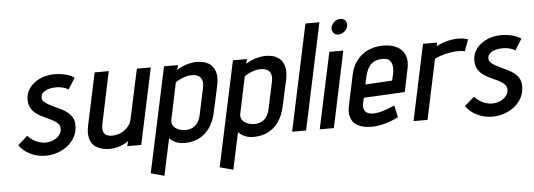

<svg xmlns="http://www.w3.org/2000/svg" viewBox="-56 -878 3503 1260"><g transform="rotate(-5 1696.0 -247.5)"><path d="M403 -404 449 -477Q433 -490 410.5 -497.5Q388 -505 364.5 -508.5Q341 -512 320 -512Q285 -512 251.5 -502.5Q218 -493 190.5 -473.5Q163 -454 146 -425.5Q129 -397 129 -360Q129 -330 140 -309Q151 -288 168.5 -273Q186 -258 207.5 -247Q229 -236 250.5 -226.5Q272 -217 289.5 -207Q307 -197 318 -184Q329 -171 329 -153Q329 -133 319 -117.5Q309 -102 293.5 -91.5Q278 -81 260 -75.5Q242 -70 224 -70Q200 -70 178.5 -77Q157 -84 139 -96Q121 -108 106 -125L42 -69Q68 -30 115 -7Q162 16 216 16Q256 16 294 3Q332 -10 362 -34Q392 -58 410 -92Q428 -126 427 -169Q427 -196 416 -216Q405 -236 387 -251Q369 -266 347 -277Q325 -288 303 -298Q281 -308 263 -318Q245 -328 233.5 -339.5Q222 -351 222 -366Q222 -383 231 -394Q240 -405 254.5 -412Q269 -419 285 -422Q301 -425 315 -425Q332 -426 348 -423.5Q364 -421 378.5 -416Q393 -411 403 -404Z M762 -33 754 0H846L953 -501H861L791 -175Q787 -154 776 -137.5Q765 -121 749 -108Q733 -95 714 -87.5Q695 -80 675 -78Q643 -75 625 -84.5Q607 -94 603 -113.5Q599 -133 604 -160L676 -501H583L510 -158Q502 -120 505 -92.5Q508 -65 519.5 -45.5Q531 -26 549.5 -14.5Q568 -3 591 2.5Q614 8 640 8Q663 8 686.5 2Q710 -4 730 -13.5Q750 -23 762 -33Z M1340 -177 1377 -346Q1388 -398 1377 -435Q1366 -472 1334 -492Q1302 -512 1249 -511Q1229 -510 1205 -504.5Q1181 -499 1160 -489.5Q1139 -480 1125 -470L1132 -501H1040L892 191L980 215L1032 -28Q1042 -17 1057 -7.5Q1072 2 1090.5 7Q1109 12 1130 12Q1213 12 1267 -36.5Q1321 -85 1340 -177ZM1283 -340 1245 -162Q1239 -134 1225.5 -113.5Q1212 -93 1191 -82.5Q1170 -72 1144 -72Q1126 -72 1109.5 -77Q1093 -82 1079.5 -91.5Q1066 -101 1059.5 -116Q1053 -131 1058 -151L1108 -389Q1117 -397 1134.5 -405.5Q1152 -414 1172.5 -420.5Q1193 -427 1211 -427Q1228 -428 1243.5 -424Q1259 -420 1269.5 -410Q1280 -400 1284 -382.5Q1288 -365 1283 -340Z M1794 -177 1831 -346Q1842 -398 1831 -435Q1820 -472 1788 -492Q1756 -512 1703 -511Q1683 -510 1659 -504.5Q1635 -499 1614 -489.5Q1593 -480 1579 -470L1586 -501H1494L1346 191L1434 215L1486 -28Q1496 -17 1511 -7.5Q1526 2 1544.5 7Q1563 12 1584 12Q1667 12 1721 -36.5Q1775 -85 1794 -177ZM1737 -340 1699 -162Q1693 -134 1679.5 -113.5Q1666 -93 1645 -82.5Q1624 -72 1598 -72Q1580 -72 1563.5 -77Q1547 -82 1533.5 -91.5Q1520 -101 1513.5 -116Q1507 -131 1512 -151L1562 -389Q1571 -397 1588.5 -405.5Q1606 -414 1626.5 -420.5Q1647 -427 1665 -427Q1682 -428 1697.5 -424Q1713 -420 1723.5 -410Q1734 -400 1738 -382.5Q1742 -365 1737 -340Z M1840 0H1932L2081 -700H1989Z M2022 0H2115L2221 -501H2129ZM2219 -710Q2198 -710 2180.5 -696Q2163 -682 2158 -660Q2154 -639 2165.5 -624Q2177 -609 2198 -609Q2219 -609 2237.5 -624Q2256 -639 2260 -660Q2264 -682 2252.5 -696Q2241 -710 2219 -710Z M2320 -144 2328 -181 2599 -195 2630 -343Q2642 -398 2627 -435Q2612 -472 2575 -491.5Q2538 -511 2484 -511Q2430 -511 2385.5 -491Q2341 -471 2311 -433Q2281 -395 2269 -340L2226 -137Q2218 -98 2224.5 -69.5Q2231 -41 2249.5 -23Q2268 -5 2297 4Q2326 13 2362 13Q2404 13 2451.5 0Q2499 -13 2540 -35L2523 -113Q2485 -96 2448 -84.5Q2411 -73 2380 -73Q2363 -73 2350 -77.5Q2337 -82 2329.5 -91Q2322 -100 2319 -113.5Q2316 -127 2320 -144ZM2534 -325 2523 -277 2346 -267 2358 -322Q2366 -354 2379 -376Q2392 -398 2414 -411Q2436 -424 2470 -424Q2502 -426 2517 -411.5Q2532 -397 2535.5 -374Q2539 -351 2534 -325Z M3015 -427 3043 -503Q3034 -507 3017 -510.5Q3000 -514 2977 -514Q2939 -513 2903 -503.5Q2867 -494 2834 -476L2839 -500H2746L2640 0H2732L2816 -396Q2833 -404 2852 -410.5Q2871 -417 2890.5 -421.5Q2910 -426 2929.5 -429Q2949 -432 2967 -432Q2991 -432 3003 -429.5Q3015 -427 3015 -427Z M3346 -404 3392 -477Q3376 -490 3353.5 -497.5Q3331 -505 3307.5 -508.5Q3284 -512 3263 -512Q3228 -512 3194.5 -502.5Q3161 -493 3133.5 -473.5Q3106 -454 3089 -425.5Q3072 -397 3072 -360Q3072 -330 3083 -309Q3094 -288 3111.5 -273Q3129 -258 3150.5 -247Q3172 -236 3193.5 -226.5Q3215 -217 3232.5 -207Q3250 -197 3261 -184Q3272 -171 3272 -153Q3272 -133 3262 -117.5Q3252 -102 3236.5 -91.5Q3221 -81 3203 -75.5Q3185 -70 3167 -70Q3143 -70 3121.5 -77Q3100 -84 3082 -96Q3064 -108 3049 -125L2985 -69Q3011 -30 3058 -7Q3105 16 3159 16Q3199 16 3237 3Q3275 -10 3305 -34Q3335 -58 3353 -92Q3371 -126 3370 -169Q3370 -196 3359 -216Q3348 -236 3330 -251Q3312 -266 3290 -277Q3268 -288 3246 -298Q3224 -308 3206 -318Q3188 -328 3176.5 -339.5Q3165 -351 3165 -366Q3165 -383 3174 -394Q3183 -405 3197.5 -412Q3212 -419 3228 -422Q3244 -425 3258 -425Q3275 -426 3291 -423.5Q3307 -421 3321.5 -416Q3336 -411 3346 -404Z"/></g></svg>

Font: Advent Pro SemiBold
Style: Italic
Weight: 600
Italic angle: -12°
Version: Version 3.000